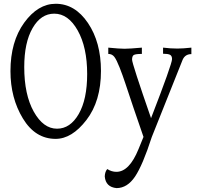

<svg xmlns="http://www.w3.org/2000/svg" viewBox="-20 -722 1043 1013"><path d="M273.4 10.7Q166 10.7 100.6 -97.2Q35.2 -205.1 35.2 -346.7Q35.2 -502.4 107.7 -602.3Q180.2 -702.1 273.9 -702.1Q375.5 -702.1 444.1 -600.6Q512.7 -499 512.7 -347.7Q512.7 -188.5 436 -88.9Q359.4 10.7 273.4 10.7ZM280.8 -43Q350.6 -43 395.3 -120.4Q439.9 -197.8 439.9 -331.5Q439.9 -472.2 390.1 -561Q340.3 -649.9 266.1 -649.9Q195.8 -649.9 151.9 -573.7Q107.9 -497.6 107.9 -368.2Q107.9 -222.7 158.2 -132.8Q208.5 -43 280.8 -43ZM595.2 270.5Q537.6 265.1 532.7 209Q533.7 183.6 545.9 169.9Q568.8 184.6 594.2 184.6Q662.1 184.6 710.9 64.5L736.8 1H737.3Q711.9 -71.3 683.8 -154.8Q655.8 -238.3 641.4 -281.7Q627 -325.2 611.1 -365.7Q595.2 -406.2 583.3 -421.9Q571.3 -437.5 551.3 -437.5V-470.7Q610.8 -464.8 637.2 -464.8Q662.6 -464.8 728.5 -470.7V-437.5Q694.3 -437.5 685.5 -431.6Q676.8 -425.8 676.8 -407.2Q676.8 -386.7 776.9 -98.6Q887.7 -384.8 887.7 -410.2Q887.7 -427.7 876.7 -433.1Q865.7 -438.5 840.3 -438.5V-470.7Q879.9 -465.8 916 -465.8Q944.8 -465.8 989.7 -470.7V-436.5Q957 -436.5 943.8 -407.2L780.8 1Q732.9 149.4 692.4 209.7Q651.9 270 595.2 270.5Z"/></svg>

Font: Kelvinch
Style: Regular
Weight: 400
Designer: Paul James MIller
Foundry: High-Logic / Made with FontCreator
Version: Version 3.30 September 23, 2016